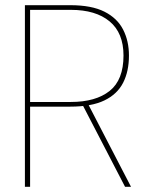

<svg xmlns="http://www.w3.org/2000/svg" viewBox="-20 -720 577 740"><path d="M76 0V-700H251Q333 -700 382.5 -675Q432 -650 454.5 -606Q477 -562 477 -506Q477 -445 454.5 -401Q432 -357 382.5 -333Q333 -309 251 -309H96V0ZM462 0 295 -322H318L485 0ZM96 -327H253Q349 -327 402.5 -369.5Q456 -412 456 -506Q456 -593 402.5 -637.5Q349 -682 253 -682H96Z"/></svg>

Font: DM Sans 18pt Thin
Style: Regular
Weight: 250
Designer: Colophon Foundry, Jonny Pinhorn
Foundry: Colophon Foundry
Version: Version 4.004;gftools[0.9.30]